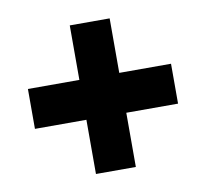

<svg xmlns="http://www.w3.org/2000/svg" viewBox="-61 -664 667 621"><g transform="rotate(-10 272.0 -353.0)"><path d="M206 -109V-287H37V-418H206V-597H337V-418H507V-287H337V-109Z"/></g></svg>

Font: Noto Sans Malayalam SemiCondensed Black
Style: Regular
Weight: 900
Width: 4
Designer: Jelle Bosma - Monotype Design Team
Foundry: Monotype Imaging Inc.
Version: Version 2.104; ttfautohint (v1.8.4.7-5d5b)